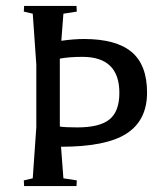

<svg xmlns="http://www.w3.org/2000/svg" viewBox="-20 -625 544 645"><path d="M90 -26 102 -198V-408L90 -579L60 -586L61 -605H237L238 -586L193 -579L186 -488Q228 -494 262 -494Q370 -494 422 -450.5Q474 -407 474 -314Q474 -221 405.5 -176.5Q337 -132 185 -132L193 -26L238 -19L237 0H61L60 -19ZM257 -434Q212 -434 181 -428V-200Q197 -197 240 -197Q315 -197 348 -224Q381 -251 381 -313Q381 -434 257 -434Z"/></svg>

Font: Balthazar
Style: Regular
Weight: 400
Designer: Dario Manuel Muhafara
Foundry: Dario Manuel Muhafara
Version: Version 1.000